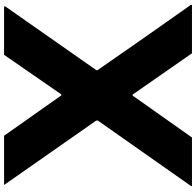

<svg xmlns="http://www.w3.org/2000/svg" viewBox="-30 -790 990 971"><g transform="rotate(90 465.5 -305.0)"><path d="M250 -780.3Q319.3 -680.7 458 -481.4Q459 -479.5 460.9 -479.5Q462.9 -479.5 463.9 -480.5Q463.9 -480.5 464.8 -480.5Q464.8 -481.4 464.8 -481.4Q535.2 -581.1 675.8 -780.3Q757.8 -780.3 920.9 -780.3Q920.9 -779.3 921.9 -778.3Q921.9 -777.3 921.9 -777.3Q921.9 -776.4 921.9 -776.4Q811.5 -620.1 591.8 -306.6Q589.8 -303.7 589.8 -300.8Q589.8 -296.9 591.8 -293.9Q700.2 -139.6 916 169.9Q833 169.9 667 169.9Q599.6 74.2 463.9 -118.2Q462.9 -120.1 460.9 -120.1Q459 -120.1 457 -118.2Q390.6 -22.5 257.8 169.9Q176.8 169.9 13.7 169.9Q13.7 168.9 12.7 167Q12.7 166 12.7 165Q12.7 165 12.7 164.1Q120.1 10.7 334 -294.9Q335.9 -296.9 335.9 -299.8Q335.9 -302.7 334 -304.7Q252.9 -421.9 170.9 -539.1Q88.9 -656.2 5.9 -773.4Q4.9 -774.4 4.9 -776.4Q4.9 -777.3 5.9 -780.3Q64.5 -780.3 122.1 -780.3Q179.7 -780.3 238.3 -780.3Q241.2 -780.3 244.1 -780.3Q247.1 -780.3 250 -780.3Z"/></g></svg>

Font: Avicii Garde
Style: Regular
Weight: 500
Version: Version 1.0